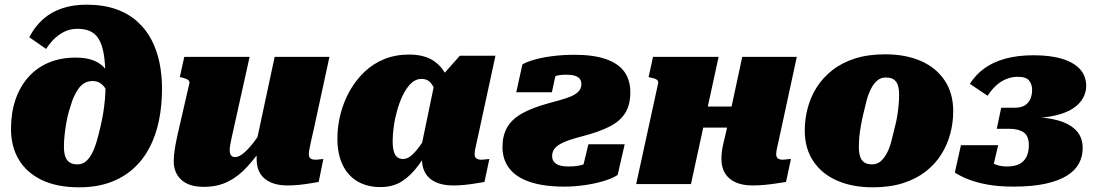

<svg xmlns="http://www.w3.org/2000/svg" viewBox="-20 -786 4682 820"><path d="M311 -663Q279 -663 253.5 -650Q228 -637 209 -617.5Q190 -598 177 -577L105 -627Q129 -673 164 -704Q199 -735 245.5 -750.5Q292 -766 349 -766Q421 -766 475 -747Q529 -728 567 -693.5Q605 -659 628 -614Q651 -569 661.5 -516.5Q672 -464 672 -408Q672 -336 659 -272Q646 -208 618.5 -155.5Q591 -103 548.5 -65Q506 -27 448.5 -6.5Q391 14 318 14Q224 14 159 -17Q94 -48 60.5 -104Q27 -160 27 -235Q27 -304 46 -360Q65 -416 101 -456.5Q137 -497 188 -518.5Q239 -540 303 -540Q342 -540 370.5 -531Q399 -522 419 -503.5Q439 -485 451 -458Q463 -431 470 -395L454 -322Q450 -363 439.5 -389Q429 -415 413 -427.5Q397 -440 376 -440Q357 -440 341.5 -431.5Q326 -423 313.5 -405Q301 -387 289 -357Q282 -337 275 -313Q268 -289 263.5 -263Q259 -237 256 -211Q253 -185 253 -159Q253 -134 259 -117Q265 -100 278 -92Q291 -84 310 -84Q330 -84 344.5 -95Q359 -106 371 -127.5Q383 -149 392.5 -181Q402 -213 411 -253Q416 -275 420.5 -301.5Q425 -328 428 -360.5Q431 -393 431 -430Q431 -491 426 -535Q421 -579 408 -607.5Q395 -636 371.5 -649.5Q348 -663 311 -663Z M970 -201Q966 -183 963.5 -169Q961 -155 961 -143Q961 -135 963.5 -128.5Q966 -122 971 -118.5Q976 -115 984 -115Q1000 -115 1020.5 -132Q1041 -149 1064 -179Q1087 -209 1112 -247V-172Q1075 -117 1037 -75Q999 -33 954 -10.5Q909 12 850 12Q787 12 754.5 -18Q722 -48 722 -97Q722 -120 726 -146Q730 -172 737 -205L789 -431Q790 -437 786.5 -441.5Q783 -446 775.5 -449Q768 -452 757 -455L748 -457L767 -543H1046ZM1320 -234Q1313 -204 1308.5 -183.5Q1304 -163 1301.5 -149.5Q1299 -136 1299 -128Q1299 -115 1306 -109.5Q1313 -104 1327 -104Q1337 -104 1346 -105.5Q1355 -107 1361 -107L1341 -9Q1324 -6 1302.5 -2.5Q1281 1 1257 3.5Q1233 6 1208 6Q1146 6 1111 -22.5Q1076 -51 1076 -108Q1076 -112 1076 -117Q1076 -122 1076 -129Q1076 -136 1076 -145L1065 -132L1153 -543H1387Z M1912 -317 1853 -338Q1847 -370 1839 -395Q1831 -420 1817.5 -434.5Q1804 -449 1780 -449Q1755 -449 1735.5 -430Q1716 -411 1701 -380.5Q1686 -350 1676 -314Q1666 -278 1661.5 -244Q1657 -210 1657 -184Q1657 -156 1662 -139Q1667 -122 1677 -114.5Q1687 -107 1701 -107Q1719 -107 1736 -121Q1753 -135 1774 -164Q1795 -193 1823 -237L1841 -198Q1803 -129 1769 -82.5Q1735 -36 1696.5 -11.5Q1658 13 1605 13Q1548 13 1506.5 -11.5Q1465 -36 1443 -82.5Q1421 -129 1421 -194Q1421 -248 1434.5 -300Q1448 -352 1473.5 -397.5Q1499 -443 1536 -478.5Q1573 -514 1621 -533.5Q1669 -553 1727 -553Q1795 -553 1836 -523.5Q1877 -494 1895 -441.5Q1913 -389 1912 -317ZM2096 -548 2028 -234Q2022 -204 2017 -183.5Q2012 -163 2009.5 -149.5Q2007 -136 2007 -128Q2007 -115 2014.5 -109.5Q2022 -104 2034 -104Q2046 -104 2055 -105.5Q2064 -107 2070 -107L2049 -9Q2032 -6 2010.5 -2.5Q1989 1 1965 3.5Q1941 6 1914 6Q1873 6 1843 -7Q1813 -20 1797.5 -45Q1782 -70 1782 -108Q1782 -114 1782 -120Q1782 -126 1782 -136L1772 -124L1835 -428L1848 -440L1944 -548Z M2338 -119Q2338 -138 2349 -152Q2360 -166 2388 -178.5Q2416 -191 2467 -204Q2537 -222 2582.5 -245Q2628 -268 2650 -303Q2672 -338 2672 -392Q2672 -444 2646.5 -479.5Q2621 -515 2568 -533.5Q2515 -552 2433 -552Q2385 -552 2341 -546.5Q2297 -541 2263.5 -531.5Q2230 -522 2211 -511L2185 -392H2337L2358 -490Q2349 -489 2339.5 -483Q2330 -477 2323.5 -466Q2317 -455 2316 -440Q2328 -450 2340 -456Q2352 -462 2365.5 -464.5Q2379 -467 2397 -467Q2419 -467 2433.5 -463Q2448 -459 2455.5 -450Q2463 -441 2463 -426Q2463 -406 2447.5 -392Q2432 -378 2400.5 -367.5Q2369 -357 2323 -345Q2253 -326 2209.5 -301.5Q2166 -277 2146 -242Q2126 -207 2126 -158Q2126 -105 2155 -67Q2184 -29 2243 -9Q2302 11 2391 11Q2434 11 2478.5 4.5Q2523 -2 2560.5 -13.5Q2598 -25 2618 -39L2648 -170H2493L2462 -42Q2490 -58 2502 -67.5Q2514 -77 2516 -85.5Q2518 -94 2516 -107Q2498 -95 2482.5 -88Q2467 -81 2449.5 -78Q2432 -75 2408 -75Q2372 -75 2355 -86.5Q2338 -98 2338 -119Z M2875 -241H3181L3202 -331H2896ZM2697 0H2931L3049 -543H2769L2750 -457L2761 -454Q2772 -452 2779 -449Q2786 -446 2789 -441.5Q2792 -437 2791 -431ZM3295 -128Q3295 -136 3297.5 -148.5Q3300 -161 3304.5 -180.5Q3309 -200 3314 -224L3383 -543H3150L3081 -222Q3074 -194 3069.5 -174Q3065 -154 3063 -138.5Q3061 -123 3061 -108Q3061 -70 3077 -45Q3093 -20 3122.5 -7Q3152 6 3193 6Q3221 6 3246.5 3.5Q3272 1 3295 -2.5Q3318 -6 3337 -9L3358 -107Q3354 -107 3348.5 -106.5Q3343 -106 3337 -105Q3331 -104 3323 -104Q3309 -104 3302 -109.5Q3295 -115 3295 -128Z M3801 -240Q3808 -266 3812 -291Q3816 -316 3818 -339Q3820 -362 3820 -381Q3820 -404 3815 -420.5Q3810 -437 3798 -446Q3786 -455 3763 -455Q3742 -455 3727 -442.5Q3712 -430 3700.5 -408Q3689 -386 3681.5 -358Q3674 -330 3667 -299Q3661 -273 3656.5 -248Q3652 -223 3650 -200.5Q3648 -178 3648 -158Q3648 -136 3653 -119Q3658 -102 3670.5 -93Q3683 -84 3705 -84Q3726 -84 3741 -97Q3756 -110 3767.5 -131.5Q3779 -153 3786.5 -181.5Q3794 -210 3801 -240ZM3417 -229Q3417 -277 3429.5 -324.5Q3442 -372 3468 -413Q3494 -454 3534.5 -486Q3575 -518 3631 -536Q3687 -554 3760 -554Q3848 -554 3913 -525.5Q3978 -497 4014.5 -442.5Q4051 -388 4051 -311Q4051 -262 4038.5 -215Q4026 -168 4000 -126.5Q3974 -85 3933.5 -53.5Q3893 -22 3837 -4Q3781 14 3708 14Q3621 14 3555.5 -14.5Q3490 -43 3453.5 -97.5Q3417 -152 3417 -229Z M4327 -458Q4300 -458 4276.5 -448Q4253 -438 4233.5 -420Q4214 -402 4198 -377L4122 -428Q4147 -467 4184 -494Q4221 -521 4273.5 -535.5Q4326 -550 4395 -550Q4467 -550 4517 -534.5Q4567 -519 4593 -490Q4619 -461 4619 -418Q4619 -393 4606 -368.5Q4593 -344 4565 -324.5Q4537 -305 4490 -293.5Q4443 -282 4376 -282L4428 -304L4420 -265L4380 -286Q4449 -286 4499.5 -271.5Q4550 -257 4577 -228Q4604 -199 4604 -153Q4604 -118 4588 -88Q4572 -58 4537 -36Q4502 -14 4445.5 -1.5Q4389 11 4308 11Q4244 11 4196 2Q4148 -7 4114.5 -20.5Q4081 -34 4058 -49L4084 -166H4243L4215 -47Q4203 -47 4194 -60Q4185 -73 4182 -91Q4179 -109 4184 -122Q4196 -106 4210.5 -95.5Q4225 -85 4242 -80Q4259 -75 4280 -75Q4314 -75 4334.5 -86Q4355 -97 4364.5 -117.5Q4374 -138 4374 -166Q4374 -206 4351.5 -221Q4329 -236 4290 -236H4237L4256 -326H4314Q4340 -326 4356 -335.5Q4372 -345 4380 -362.5Q4388 -380 4388 -403Q4388 -425 4375.5 -441.5Q4363 -458 4327 -458Z"/></svg>

Font: Roboto Serif Black
Style: Italic
Weight: 900
Italic angle: -10°
Version: Version 1.008